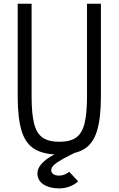

<svg xmlns="http://www.w3.org/2000/svg" viewBox="-20 -820 640 1036"><path d="M300 14Q216 14 166.8 -15.5Q117.5 -45 96.5 -114Q75.5 -183 75.5 -299.5V-800H150.5V-299.5Q150.5 -206 164.2 -152.5Q178 -99 210.8 -77Q243.5 -55 300 -55Q357.5 -55 389.8 -77Q422 -99 435.8 -152.5Q449.5 -206 449.5 -299.5V-800H524.5V-299.5Q524.5 -183 503.5 -114Q482.5 -45 433.8 -15.5Q385 14 300 14ZM299.5 196.5Q247 196.5 214.5 175Q182 153.5 182 115Q182 89 203.5 64.8Q225 40.5 260.2 20.8Q295.5 1 334.5 -10.5L391.5 0.5Q350.5 20.5 320 37.2Q289.5 54 272.8 68.8Q256 83.5 256.5 99.5Q257 112 267.8 119.8Q278.5 127.5 300 127.5Q315 127.5 329.2 121.5Q343.5 115.5 353.5 107L401.5 158Q384.5 175.5 356.5 186Q328.5 196.5 299.5 196.5Z"/></svg>

Font: Victor Mono Thin
Style: Regular
Weight: 100
Monospace: yes
Designer: Rune Bjørnerås
Version: Version 1.561;gftools[0.9.30]